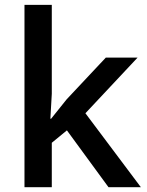

<svg xmlns="http://www.w3.org/2000/svg" viewBox="-20 -780 612 800"><path d="M192.9 -285.2 257.8 -366.2 420.9 -540H553.2L335.9 -308.1L566.9 0H432.1L258.8 -236.8L195.8 -185.1V0H82V-759.8H195.8V-389.2L189.9 -285.2Z"/></svg>

Font: f1_25842          
Style: Regular
Weight: 600
Foundry: Ascender Corporation
Version: Version 1.10